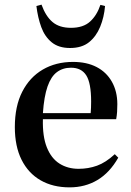

<svg xmlns="http://www.w3.org/2000/svg" viewBox="-20 -794 566 828"><path d="M280 14Q208 14 155 -16.5Q102 -47 73 -105Q44 -163 44 -246Q44 -336 76 -398.5Q108 -461 164.5 -494Q221 -527 295 -527Q354 -527 396.5 -505Q439 -483 462.5 -441.5Q486 -400 486 -345Q486 -328 485 -312Q484 -296 481 -280H165Q163 -206 182 -158.5Q201 -111 236.5 -88.5Q272 -66 319 -66Q361 -66 398.5 -79.5Q436 -93 475 -129L490 -114Q453 -49 400 -17.5Q347 14 280 14ZM165 -306H371Q372 -317 372.5 -329.5Q373 -342 373 -356Q373 -436 352 -469Q331 -502 286 -502Q251 -502 225.5 -483Q200 -464 185 -421Q170 -378 165 -306ZM282 -587Q233 -587 203 -611.5Q173 -636 158 -677Q143 -718 137 -768L159 -774Q177 -724 206.5 -699Q236 -674 286 -674Q339 -674 368.5 -701Q398 -728 413 -773L433 -768Q429 -720 412 -678.5Q395 -637 364 -612Q333 -587 282 -587Z"/></svg>

Font: Literata 60pt Medium
Style: Regular
Weight: 500
Designer: Latin by Veronika Burian and Jose Scaglione. Greek by Irene Vlachou. Cyrillic by Vera Evstafieva.
Foundry: TypeTogether
Version: Version 3.103;gftools[0.9.29]